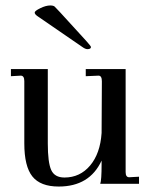

<svg xmlns="http://www.w3.org/2000/svg" viewBox="-20 -673 564 703"><path d="M195 10Q128 10 98.5 -27Q69 -64 69 -148V-376Q69 -396 56 -396L20 -394V-420H155V-148Q155 -78 167.5 -50.5Q180 -23 216 -23Q273 -23 310 -67Q347 -111 352 -186L353 -375Q353 -396 341 -396L294 -394V-420H440V-43Q440 -24 453 -24L489 -26V0H347Q352 -13 352 -72V-85Q308 10 195 10ZM300 -493Q292 -493 280 -502L117 -614Q107 -621 107 -627Q107 -633 127.5 -643Q148 -653 164 -653Q175 -653 180 -649Q190 -639 200 -628L295 -524Q313 -504 313 -501Q313 -493 300 -493Z"/></svg>

Font: UnnaRegular
Style: Regular
Weight: 400
Designer: Jorge de Buen Unna
Foundry: Omnibus-Type
Version: Version 2.008;hotconv 1.0.109;makeotfexe 2.5.65596